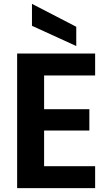

<svg xmlns="http://www.w3.org/2000/svg" viewBox="-20 -977 572 997"><path d="M209 -585V-410H444V-299H209V-114H474V0H69V-699H474V-585ZM376 -838V-738L146 -843V-957Z"/></svg>

Font: MSTAGE SemiBold
Style: Regular
Weight: 600
Designer: Ninad Kale (Devanagari), Jonny Pinhorn (Latin)
Foundry: Indian Type Foundry
Version: 4.004